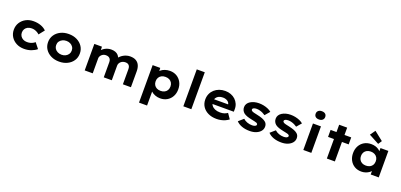

<svg xmlns="http://www.w3.org/2000/svg" viewBox="28 -2099 7544 3614"><g transform="rotate(20 3800.0 -292.5)"><path d="M375.1 10Q287.2 10 219.1 -26Q151 -62 111.8 -124.3Q72.6 -186.6 72.6 -265.9Q72.6 -345.2 111.8 -407.5Q151 -469.7 217.9 -505.7Q284.9 -541.7 370.5 -541.7Q450.6 -541.7 517.8 -517.5Q584.9 -493.2 627.2 -449.2L539.8 -338.8Q521.7 -356.5 496.9 -371.3Q472.2 -386.1 443.7 -394.5Q415.2 -402.8 384.5 -402.8Q339.1 -402.8 304.7 -385.3Q270.2 -367.9 251.7 -336.9Q233.1 -306 233.1 -266.4Q233.1 -227.5 252 -196.8Q270.9 -166 305.1 -147.8Q339.3 -129.5 383.8 -129.5Q419.5 -129.5 447.7 -136.9Q475.9 -144.3 499.2 -156.7Q522.6 -169 539.8 -184.7L626.7 -75.7Q581.8 -38 517 -14Q452.2 10 375.1 10Z M1077.5 10Q984.8 10 913 -25.8Q841.1 -61.6 799.9 -123.6Q758.6 -185.7 758.6 -265.9Q758.6 -346 799.9 -408.1Q841.1 -470.2 913 -506Q984.8 -541.7 1077.5 -541.7Q1169.8 -541.7 1241.3 -506Q1312.9 -470.2 1353.9 -408.1Q1394.9 -346 1394.9 -265.9Q1394.9 -185.7 1353.9 -123.6Q1312.9 -61.6 1241.3 -25.8Q1169.8 10 1077.5 10ZM1077.5 -127.6Q1121 -127.6 1156.3 -145.7Q1191.6 -163.7 1212.3 -195Q1232.9 -226.4 1232.5 -265.9Q1232.9 -306.4 1212.3 -338Q1191.6 -369.6 1156.3 -387.1Q1121 -404.7 1077.5 -404.7Q1034 -404.7 997.6 -386.6Q961.2 -368.6 940.9 -337.8Q920.5 -307 921 -265.9Q920.5 -226.4 940.9 -195Q961.2 -163.7 997.6 -145.7Q1034 -127.6 1077.5 -127.6Z M1589 0V-530.7H1741.2L1745.8 -418.8L1716.5 -426.3Q1730.3 -450.3 1751.7 -471Q1773.1 -491.7 1800.6 -507.3Q1828 -522.9 1860.2 -531.9Q1892.4 -540.9 1928.6 -540.9Q1971.9 -540.9 2008.6 -528Q2045.3 -515.2 2071.2 -485.6Q2097.2 -456.1 2110.9 -407.1L2078.3 -411.4L2086.4 -426.6Q2101.9 -449.9 2124.5 -470.3Q2147.2 -490.6 2176.1 -506.6Q2205 -522.5 2237.9 -531.7Q2270.7 -540.9 2305.6 -540.9Q2379 -540.9 2425.2 -513.3Q2471.3 -485.7 2493.1 -436Q2514.8 -386.3 2514.8 -319.6V0H2353.9V-303.3Q2353.9 -335.1 2344 -357.8Q2334.1 -380.6 2313.6 -393.1Q2293 -405.7 2260.8 -405.7Q2233.2 -405.7 2209.6 -397.1Q2186 -388.4 2168.5 -372.5Q2150.9 -356.6 2141.3 -336.2Q2131.7 -315.8 2131.7 -292.3V0H1970.8V-304.1Q1970.8 -335.2 1959.7 -358Q1948.6 -380.7 1926 -393.2Q1903.5 -405.7 1868.5 -405.7Q1842 -405.7 1820.6 -396.6Q1799.2 -387.4 1783.1 -371.7Q1767.1 -356.1 1758.5 -338.2Q1749.8 -320.3 1749.8 -301.1V0Z M2756.8 220V-530.7H2909.1L2915.4 -411.9L2885 -420.9Q2892 -452.8 2923.2 -480Q2954.4 -507.2 3001.5 -524Q3048.6 -540.9 3103 -540.9Q3181.2 -540.9 3240.2 -505.6Q3299.2 -470.3 3332.7 -408.5Q3366.3 -346.6 3366.3 -265.9Q3366.3 -186.1 3332.6 -124.1Q3299 -62 3238.9 -26.5Q3178.9 9 3101.4 9Q3047 9 3000 -9.1Q2953 -27.1 2921.8 -55.8Q2890.5 -84.6 2881.3 -117L2918.2 -131V220ZM3062.1 -126.2Q3106.7 -126.2 3139.8 -143.4Q3172.9 -160.7 3191.4 -192.1Q3209.9 -223.5 3209.9 -265.9Q3209.9 -308.3 3191.6 -339.7Q3173.4 -371.2 3140.5 -388.4Q3107.7 -405.7 3062.1 -405.7Q3016.8 -405.7 2983.5 -388.7Q2950.2 -371.6 2931.7 -339.9Q2913.2 -308.3 2913.2 -265.9Q2913.2 -223.5 2931.7 -192.1Q2950.2 -160.7 2983.5 -143.4Q3016.8 -126.2 3062.1 -126.2Z M3564.7 0V-740H3725.1V0Z M4229.9 10Q4133 10 4060.4 -25.4Q3987.8 -60.7 3948 -122.2Q3908.3 -183.6 3908.3 -263.3Q3908.3 -326.2 3931.3 -377.2Q3954.3 -428.2 3995.3 -465.2Q4036.4 -502.2 4091.4 -522.2Q4146.4 -542.2 4210 -542.2Q4271.6 -542.2 4323.7 -522.6Q4375.7 -503 4414.2 -467Q4452.6 -431 4473.7 -381.9Q4494.8 -332.8 4493.2 -274L4492.2 -228.8H4012.9L3989.9 -322.3H4361.8L4344.6 -301.9V-322.4Q4342.3 -347.4 4323.7 -367.3Q4305.2 -387.3 4276.1 -398.9Q4247 -410.4 4212.3 -410.4Q4166.6 -410.4 4131.9 -395.7Q4097.2 -381 4077.5 -351Q4057.9 -321 4057.9 -275.5Q4057.9 -231.4 4081.6 -198.3Q4105.3 -165.2 4148.7 -146.3Q4192.1 -127.5 4251.4 -127.5Q4302.2 -127.5 4336.6 -139.8Q4371 -152 4398.8 -171.4L4471.3 -66.6Q4437.9 -41.7 4398.3 -24.3Q4358.7 -7 4316.5 1.5Q4274.3 10 4229.9 10Z M4893.6 10Q4805.6 10 4736.5 -15Q4667.4 -40 4624.8 -86.1L4722.4 -171.7Q4755.8 -139.7 4803 -122.9Q4850.2 -106 4901.5 -106Q4917.9 -106 4933.5 -108.9Q4949 -111.7 4960.6 -117.1Q4972.1 -122.5 4979 -130.9Q4985.8 -139.4 4985.8 -150.6Q4985.8 -169.9 4961.6 -180.7Q4945.3 -186.5 4919 -192.8Q4892.7 -199.1 4860 -205.5Q4805 -216.2 4763.5 -230.7Q4721.9 -245.2 4694.2 -266.9Q4670 -287.6 4656.8 -314.8Q4643.5 -341.9 4643.5 -377.5Q4643.5 -415.1 4662.6 -445.7Q4681.7 -476.3 4715.7 -497.4Q4749.7 -518.6 4793.8 -530.2Q4837.8 -541.7 4886.1 -541.7Q4934 -541.7 4979.9 -532.5Q5025.9 -523.3 5067.1 -505.7Q5108.3 -488 5139.1 -461.2L5056.8 -365.5Q5034.9 -381.6 5005.9 -395.7Q4976.8 -409.9 4944.2 -418.7Q4911.6 -427.5 4881 -427.5Q4864.2 -427.5 4848.8 -425.1Q4833.4 -422.8 4822.4 -417.6Q4811.3 -412.4 4804.8 -404.7Q4798.2 -397 4798.2 -386.3Q4797.6 -376.7 4803 -369.1Q4808.3 -361.5 4817.6 -355.8Q4832.3 -347.1 4859.9 -340.1Q4887.4 -333.1 4928.6 -324.5Q4989.8 -311.8 5032.9 -295.3Q5075.9 -278.8 5102.4 -256Q5122.5 -239.6 5132.6 -216.5Q5142.6 -193.3 5142.6 -165.2Q5142.6 -113.9 5110.3 -74.5Q5077.9 -35.2 5022.3 -12.6Q4966.7 10 4893.6 10Z M5527.6 10Q5439.6 10 5370.5 -15Q5301.4 -40 5258.8 -86.1L5356.4 -171.7Q5389.8 -139.7 5437 -122.9Q5484.2 -106 5535.5 -106Q5551.9 -106 5567.5 -108.9Q5583 -111.7 5594.6 -117.1Q5606.1 -122.5 5613 -130.9Q5619.8 -139.4 5619.8 -150.6Q5619.8 -169.9 5595.6 -180.7Q5579.3 -186.5 5553 -192.8Q5526.7 -199.1 5494 -205.5Q5439 -216.2 5397.5 -230.7Q5355.9 -245.2 5328.2 -266.9Q5304 -287.6 5290.8 -314.8Q5277.5 -341.9 5277.5 -377.5Q5277.5 -415.1 5296.6 -445.7Q5315.7 -476.3 5349.7 -497.4Q5383.7 -518.6 5427.8 -530.2Q5471.8 -541.7 5520.1 -541.7Q5568 -541.7 5613.9 -532.5Q5659.9 -523.3 5701.1 -505.7Q5742.3 -488 5773.1 -461.2L5690.8 -365.5Q5668.9 -381.6 5639.9 -395.7Q5610.8 -409.9 5578.2 -418.7Q5545.6 -427.5 5515 -427.5Q5498.2 -427.5 5482.8 -425.1Q5467.4 -422.8 5456.4 -417.6Q5445.3 -412.4 5438.8 -404.7Q5432.2 -397 5432.2 -386.3Q5431.6 -376.7 5437 -369.1Q5442.3 -361.5 5451.6 -355.8Q5466.3 -347.1 5493.9 -340.1Q5521.4 -333.1 5562.6 -324.5Q5623.8 -311.8 5666.9 -295.3Q5709.9 -278.8 5736.4 -256Q5756.5 -239.6 5766.6 -216.5Q5776.6 -193.3 5776.6 -165.2Q5776.6 -113.9 5744.3 -74.5Q5711.9 -35.2 5656.3 -12.6Q5600.7 10 5527.6 10Z M5968.1 0V-530.7H6128.5V0ZM6048 -639.8Q6002.9 -639.8 5977.7 -661.4Q5952.6 -683 5952.6 -722.6Q5952.6 -759.1 5978.2 -782.3Q6003.9 -805.4 6048 -805.4Q6093 -805.4 6118.2 -783.8Q6143.4 -762.2 6143.4 -722.6Q6143.4 -686.2 6117.7 -663Q6092 -639.8 6048 -639.8Z M6439.6 0V-677.3H6600V0ZM6321.5 -390.6V-530.7H6734.5V-390.6Z M7130.5 9.4Q7052.4 9.4 6993.2 -25.8Q6934.1 -61 6900.8 -123.3Q6867.4 -185.6 6867.4 -266.3Q6867.4 -347 6901.2 -409.1Q6935 -471.2 6995.2 -506.5Q7055.5 -541.7 7134.5 -541.7Q7179.6 -541.7 7217.9 -530.4Q7256.1 -519 7284.6 -499Q7313.2 -479.1 7331.5 -455.1Q7349.8 -431.2 7356.4 -405.1L7321 -405.1V-530.7H7478.6V0H7318.1V-136.4L7352.2 -131.1Q7345.9 -105 7327 -79.8Q7308.1 -54.6 7278.1 -34.7Q7248.2 -14.9 7210.8 -2.7Q7173.4 9.4 7130.5 9.4ZM7174.3 -125.8Q7219 -125.8 7252.6 -143Q7286.2 -160.3 7304.5 -191.9Q7322.7 -223.5 7322.7 -266.3Q7322.7 -307.7 7304.5 -339.4Q7286.2 -371 7252.6 -388.8Q7219 -406.6 7174.3 -406.6Q7129.1 -406.6 7096 -388.8Q7062.9 -371 7044.6 -339.4Q7026.4 -307.7 7026.4 -266.3Q7026.4 -223.5 7044.6 -191.9Q7062.9 -160.3 7096 -143Q7129.1 -125.8 7174.3 -125.8ZM7252.5 -589.4 7047.5 -699.4 7121.1 -803.8 7300.3 -662.2Z"/></g></svg>

Font: Lexend Exa
Style: Regular
Weight: 400
Designer: Bonnie Shaver-Troup, Thomas Jockin
Foundry: Lexend
Version: Version 1.007